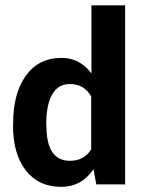

<svg xmlns="http://www.w3.org/2000/svg" viewBox="-20 -705 548 735"><path d="M215.8 -483.4Q285.6 -483.4 330.1 -423.8V-684.6H459V1H348.6L337.9 -57.1Q292 10.3 214.4 10.3Q127.4 10.3 78.6 -53Q29.8 -116.2 29.8 -223.6L30.3 -232.9Q30.3 -347.7 79.1 -415.5Q127.9 -483.4 215.8 -483.4ZM247.6 -89.4Q302.2 -89.4 329.1 -133.3V-335.9Q301.8 -383.3 248 -383.3Q202.1 -383.3 179.7 -343.3Q157.2 -303.2 157.2 -232.9L157.7 -223.6Q157.7 -89.4 247.6 -89.4Z"/></svg>

Font: Yantramanav
Style: Bold
Weight: 700
Version: Version 1.001;PS 1.0;hotconv 1.0.72;makeotf.lib2.5.5900; ttf